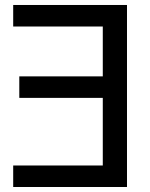

<svg xmlns="http://www.w3.org/2000/svg" viewBox="-20 -747 601 767"><path d="M487.3 0H32.7V-85.9H390.6V-356H57.1V-441.9H390.6V-641.1H32.7V-727.1H487.3Z"/></svg>

Font: SG Kara Bold
Style: Regular
Weight: 400
Designer: Damoon Khanjanzadeh
Version: Version 1.000